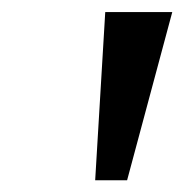

<svg xmlns="http://www.w3.org/2000/svg" viewBox="-20 -748 312 326"><path d="M141.6 -441.9 158.7 -727.5H272.5L195.8 -441.9Z"/></svg>

Font: Inter Display Medium
Style: Italic
Weight: 500
Italic angle: -9.39999°
Designer: Rasmus Andersson
Foundry: rsms
Version: Version 4.000;git-a52131595